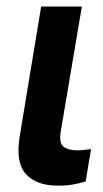

<svg xmlns="http://www.w3.org/2000/svg" viewBox="-20 -566 318 592"><path d="M106.9 -545.9H232.4L167 -158.7Q161.6 -124.5 176.3 -113.5Q190.9 -102.5 217.3 -102.5Q230 -102.5 241.5 -104Q252.9 -105.5 260.7 -106.4L244.1 -6.3Q226.6 -1 204.8 2.9Q183.1 6.8 158.2 6.3Q93.8 6.8 60.5 -28.6Q27.3 -64 41 -147Z"/></svg>

Font: Inter Display Semi Bold
Style: Italic
Weight: 600
Italic angle: -9.39999°
Designer: Rasmus Andersson
Foundry: rsms
Version: Version 4.000;git-4fc901f